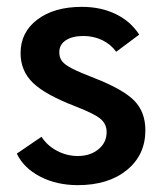

<svg xmlns="http://www.w3.org/2000/svg" viewBox="-20 -530 473 560"><path d="M29 -82 101 -131Q118 -105 146.5 -90Q175 -75 207 -75Q243 -75 267 -94.5Q291 -114 291 -145Q291 -168 273.5 -183Q256 -198 202 -219Q113 -253 76.5 -288Q40 -323 40 -375Q40 -436 89 -473Q138 -510 219 -510Q274 -510 317.5 -489Q361 -468 386 -429L319 -379Q303 -401 278 -413Q253 -425 223 -425Q191 -425 172 -412.5Q153 -400 153 -378Q153 -362 161 -351.5Q169 -341 190.5 -330Q212 -319 256 -302Q340 -269 372 -236Q404 -203 404 -150Q404 -78 350 -34Q296 10 207 10Q145 10 97 -15Q49 -40 29 -82Z"/></svg>

Font: Sarabun SemiBold
Style: Regular
Weight: 600
Designer: Suppakit Chalermlarp | Katatrad Co.,Ltd.
Foundry: Cadson Demak Co.,Ltd.
Version: Version 1.000; ttfautohint (v1.6)